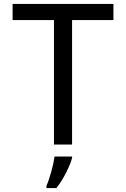

<svg xmlns="http://www.w3.org/2000/svg" viewBox="-20 -734 640 975"><path d="M254 -632H44V-714H556V-632H346V0H254ZM216 209Q228 183 240.5 137.5Q253 92 257 61H346V68Q338 99 314.5 145Q291 191 266 221H216Z"/></svg>

Font: Noto Sans Mono UI
Style: Regular
Weight: 400
Monospace: yes
Designer: Monotype Design team
Foundry: Monotype Imaging Inc.
Version: Version 1.000